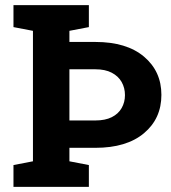

<svg xmlns="http://www.w3.org/2000/svg" viewBox="-20 -731 670 751"><path d="M32.7 0V-85.4L108.9 -100.1V-610.4L32.7 -625V-710.9H251.5H327.6V-625L251.5 -610.4V-566.9H353Q475.1 -566.9 543.2 -509.5Q611.3 -452.1 611.3 -359.9Q611.3 -267.1 543.2 -210Q475.1 -152.8 353 -152.8H251.5V-100.1L327.6 -85.4V0ZM251.5 -259.8H353Q391.6 -259.8 417.2 -272.7Q442.9 -285.6 455.8 -308.3Q468.8 -331.1 468.8 -358.9Q468.8 -387.2 455.8 -410.2Q442.9 -433.1 417.2 -446.5Q391.6 -460 353 -460H251.5Z"/></svg>

Font: Robotiche
Style: Bold
Weight: 700
Designer: Google
Version: Version 2.001